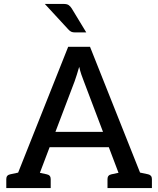

<svg xmlns="http://www.w3.org/2000/svg" viewBox="-20 -957 806 977"><path d="M41 0 327 -719H438L724 0H640Q625 0 616 -7Q607 -14 603 -25L406 -545Q400 -560 394 -577.5Q388 -595 383 -617Q377 -595 371 -577Q365 -559 360 -544L163 -25Q159 -16 149.5 -8Q140 0 126 0ZM120 0V-64H184V0ZM209 -208 233 -286H533L557 -208ZM580 0V-64H647V0ZM12 0V-46Q12 -56 17 -62Q22 -68 32 -70L102 -85L113 0ZM137 0 149 -85 218 -70Q228 -68 233 -62Q238 -56 238 -46V0ZM527 0V-46Q527 -56 532 -62Q537 -68 547 -70L617 -85L628 0ZM652 0 664 -85 734 -70Q743 -68 748 -62Q753 -56 753 -46V0ZM208 -937H303Q321 -937 329.5 -931Q338 -925 345 -914L419 -792H362Q350 -792 342.5 -795.5Q335 -799 327 -808Z"/></svg>

Font: Aleo Medium
Style: Regular
Weight: 500
Designer: Alessio Laiso
Foundry: Alessio Laiso
Version: Version 2.001;gftools[0.9.29]